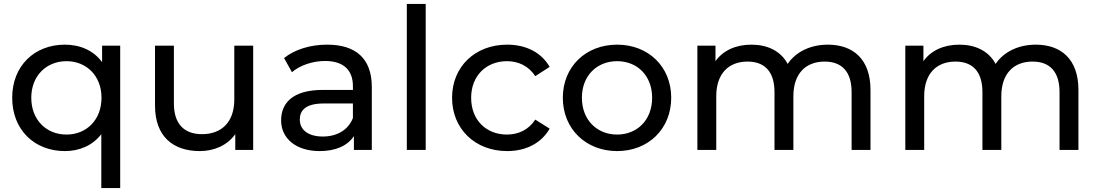

<svg xmlns="http://www.w3.org/2000/svg" viewBox="-20 -762 5588 976"><path d="M499 -530V-446C456 -505 388 -535 310 -535C155 -535 42 -427 42 -265C42 -102 155 6 310 6C385 6 451 -23 495 -80V194H591V-530ZM318 -78C216 -78 139 -152 139 -265C139 -377 216 -451 318 -451C419 -451 496 -377 496 -265C496 -152 419 -78 318 -78Z M1171 -530V-256C1171 -142 1107 -80 1007 -80C916 -80 864 -132 864 -236V-530H768V-225C768 -69 859 6 996 6C1071 6 1137 -25 1176 -80V0H1267V-530Z M1643 -535C1558 -535 1479 -511 1424 -467L1464 -395C1505 -430 1569 -452 1632 -452C1727 -452 1774 -405 1774 -324V-305H1622C1464 -305 1409 -235 1409 -150C1409 -58 1485 6 1605 6C1688 6 1747 -22 1779 -70V0H1870V-320C1870 -465 1788 -535 1643 -535ZM1621 -68C1548 -68 1504 -101 1504 -154C1504 -199 1531 -236 1626 -236H1774V-162C1750 -101 1693 -68 1621 -68Z M2048 0H2144V-742H2048Z M2558 6C2653 6 2732 -34 2774 -108L2701 -154C2667 -102 2615 -78 2557 -78C2453 -78 2375 -150 2375 -265C2375 -378 2453 -451 2557 -451C2615 -451 2667 -427 2701 -375L2774 -422C2732 -496 2653 -535 2558 -535C2395 -535 2278 -423 2278 -265C2278 -107 2395 6 2558 6Z M3117 6C3276 6 3392 -107 3392 -265C3392 -423 3276 -535 3117 -535C2958 -535 2841 -423 2841 -265C2841 -107 2958 6 3117 6ZM3117 -78C3015 -78 2938 -152 2938 -265C2938 -378 3015 -451 3117 -451C3219 -451 3295 -378 3295 -265C3295 -152 3219 -78 3117 -78Z M4188 -535C4098 -535 4024 -497 3984 -437C3949 -503 3881 -535 3800 -535C3720 -535 3655 -505 3617 -451V-530H3525V0H3621V-273C3621 -388 3684 -449 3780 -449C3867 -449 3917 -398 3917 -294V0H4013V-273C4013 -388 4076 -449 4172 -449C4259 -449 4309 -398 4309 -294V0H4405V-305C4405 -461 4317 -535 4188 -535Z M5245 -535C5155 -535 5081 -497 5041 -437C5006 -503 4938 -535 4857 -535C4777 -535 4712 -505 4674 -451V-530H4582V0H4678V-273C4678 -388 4741 -449 4837 -449C4924 -449 4974 -398 4974 -294V0H5070V-273C5070 -388 5133 -449 5229 -449C5316 -449 5366 -398 5366 -294V0H5462V-305C5462 -461 5374 -535 5245 -535Z"/></svg>

Font: AWKNG-Font Medium
Style: Regular
Weight: 500
Designer: Awakening Church
Foundry: Awakening Church
Version: Version 1.700;PS 001.700;hotconv 1.0.88;makeotf.lib2.5.64775